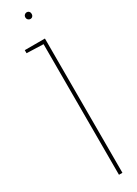

<svg xmlns="http://www.w3.org/2000/svg" viewBox="-227 -856 618 867"><g transform="rotate(-30 81.5 -422.0)"><path d="M108 -844Q101 -844 96 -839Q91 -834 91 -826Q91 -819 96 -814Q101 -809 108 -809Q115 -809 119.5 -814Q124 -819 124 -826Q124 -834 119.5 -839Q115 -844 108 -844ZM15 -684 102 -681V0H120V-700H15Z"/></g></svg>

Font: Advent Pro Thin
Style: Regular
Weight: 250
Version: Version 3.000